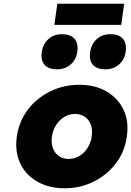

<svg xmlns="http://www.w3.org/2000/svg" viewBox="-20 -998 702 1028"><path d="M326 10Q241 10 179 -26Q117 -62 88 -124Q59 -186 70 -267Q82 -348 128.5 -410Q175 -472 247.5 -508Q320 -544 405 -544Q490 -544 551 -508Q612 -472 641.5 -410Q671 -348 659 -267Q648 -186 601 -124Q554 -62 482.5 -26Q411 10 326 10ZM348 -147Q378 -147 404.5 -162.5Q431 -178 448.5 -205.5Q466 -233 471 -267Q476 -303 466.5 -330Q457 -357 434.5 -372.5Q412 -388 382 -388Q351 -388 325 -372.5Q299 -357 281 -329.5Q263 -302 258 -267Q253 -233 263 -205.5Q273 -178 295 -162.5Q317 -147 348 -147ZM544 -627Q498 -627 477 -651.5Q456 -676 463 -721Q469 -762 498 -788.5Q527 -815 571 -815Q616 -815 637.5 -791Q659 -767 653 -721Q647 -679 617.5 -653Q588 -627 544 -627ZM285 -627Q239 -627 218 -651.5Q197 -676 204 -721Q210 -762 239 -788.5Q268 -815 312 -815Q357 -815 378.5 -791Q400 -767 394 -721Q388 -679 358.5 -653Q329 -627 285 -627ZM271 -865 287 -978H645L629 -865Z"/></svg>

Font: Lexend ExtBd
Style: Italic
Weight: 800
Italic angle: -8.13011°
Designer: Bonnie Shaver-Troup, Thomas Jockin
Foundry: Lexend
Version: Version 1.007